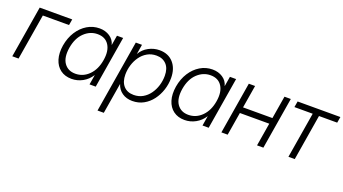

<svg xmlns="http://www.w3.org/2000/svg" viewBox="-57 -1059 3213 1796"><g transform="rotate(20 1549.5 -160.5)"><path d="M429.7 -515.6 419.4 -456.1H158.7L83 0H20.5L106 -515.6Z M612.3 9.3Q546.4 9.3 501.2 -24.2Q456.1 -57.6 437.5 -117.9Q418.9 -178.2 431.6 -257.8Q445.3 -337.4 483.9 -397.5Q522.5 -457.5 578.6 -491.2Q634.8 -524.9 700.7 -524.9Q758.8 -524.9 802 -496.3Q845.2 -467.8 857.9 -418.5H858.9L875 -515.6H936.5L851.1 0H789.6L805.7 -97.7H804.7Q772.9 -47.4 721.7 -19Q670.4 9.3 612.3 9.3ZM628.9 -48.3Q706.5 -48.3 763.2 -105.2Q819.8 -162.1 835.4 -257.8Q851.6 -353.5 815.2 -410.6Q778.8 -467.8 701.2 -467.8Q627.4 -467.8 569.8 -413.1Q512.2 -358.4 495.1 -257.8Q479 -157.2 517.3 -102.8Q555.7 -48.3 628.9 -48.3Z M943.4 204.1 1062.5 -515.6H1124L1108.4 -419.4H1108.9Q1137.7 -469.7 1189.2 -497.3Q1240.7 -524.9 1297.4 -524.9Q1384.8 -524.9 1435.5 -467.8Q1486.3 -410.6 1486.3 -315.9Q1486.3 -255.4 1467.5 -197.5Q1448.7 -139.6 1413.6 -92.8Q1378.4 -45.9 1328.6 -18.3Q1278.8 9.3 1216.8 9.3Q1157.7 9.3 1115.5 -20Q1073.2 -49.3 1057.1 -100.6H1056.6L1005.9 204.1ZM1210 -48.3Q1259.8 -48.3 1299.6 -71Q1339.4 -93.8 1366.9 -132.1Q1394.5 -170.4 1409.2 -218Q1423.8 -265.6 1423.8 -315.4Q1423.8 -389.2 1386.5 -428.5Q1349.1 -467.8 1287.6 -467.8Q1236.8 -467.8 1196.8 -444.8Q1156.7 -421.9 1129.2 -383.3Q1101.6 -344.7 1087.2 -297.4Q1072.8 -250 1072.8 -201.7Q1072.8 -129.9 1108.9 -89.1Q1145 -48.3 1210 -48.3Z M1736.8 9.3Q1670.9 9.3 1625.7 -24.2Q1580.6 -57.6 1562 -117.9Q1543.5 -178.2 1556.2 -257.8Q1569.8 -337.4 1608.4 -397.5Q1647 -457.5 1703.1 -491.2Q1759.3 -524.9 1825.2 -524.9Q1883.3 -524.9 1926.5 -496.3Q1969.7 -467.8 1982.4 -418.5H1983.4L1999.5 -515.6H2061L1975.6 0H1914.1L1930.2 -97.7H1929.2Q1897.5 -47.4 1846.2 -19Q1794.9 9.3 1736.8 9.3ZM1753.4 -48.3Q1831.1 -48.3 1887.7 -105.2Q1944.3 -162.1 1960 -257.8Q1976.1 -353.5 1939.7 -410.6Q1903.3 -467.8 1825.7 -467.8Q1752 -467.8 1694.3 -413.1Q1636.7 -358.4 1619.6 -257.8Q1603.5 -157.2 1641.8 -102.8Q1680.2 -48.3 1753.4 -48.3Z M2250 -515.6 2212.4 -289.1H2504.9L2542.5 -515.6H2605.5L2520 0H2457L2495.1 -229.5H2202.6L2164.6 0H2102.1L2187.5 -515.6Z M2769.5 0 2845.2 -456.1H2663.1L2673.3 -515.6H3099.1L3088.9 -456.1H2907.7L2832.5 0Z"/></g></svg>

Font: Inter Display Light
Style: Italic
Weight: 300
Italic angle: -9.39999°
Designer: Rasmus Andersson
Foundry: rsms
Version: Version 4.000;git-a52131595